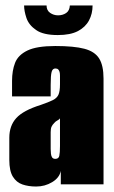

<svg xmlns="http://www.w3.org/2000/svg" viewBox="-20 -673 418 701"><path d="M112 8Q84 8 62 0.5Q40 -7 27 -28Q14 -49 14 -89V-170Q14 -214 39.5 -242Q65 -270 129 -290Q158 -300 173 -307.5Q188 -315 193.5 -327.5Q199 -340 199 -365V-397Q199 -405 197.5 -410.5Q196 -416 192.5 -419.5Q189 -423 182 -423Q172 -423 168.5 -410.5Q165 -398 165 -363V-321H24V-378Q24 -415 35 -443.5Q46 -472 80 -488.5Q114 -505 182 -505Q250 -505 288 -495Q326 -485 342 -459.5Q358 -434 358 -386V0H202V-49Q197 -24 170.5 -8Q144 8 112 8ZM182 -93Q194 -93 196.5 -104Q199 -115 199 -140V-241Q197 -237 190 -233.5Q183 -230 178 -224Q171 -217 168 -210Q165 -203 165 -190V-129Q165 -120 166 -111.5Q167 -103 170.5 -98Q174 -93 182 -93ZM191 -545Q138 -545 111.5 -563.5Q85 -582 76.5 -607.5Q68 -633 68 -653H150Q150 -635 163 -626Q176 -617 192 -617Q209 -617 221.5 -625.5Q234 -634 235 -653H318Q318 -623 305 -598.5Q292 -574 264.5 -559.5Q237 -545 191 -545Z"/></svg>

Font: Alumni Sans Black
Style: Regular
Weight: 900
Designer: Robert E. Leuschke
Foundry: Robert E. Leuschke
Version: Version 1.018